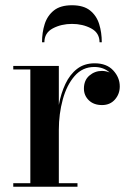

<svg xmlns="http://www.w3.org/2000/svg" viewBox="-20 -711 498 731"><path d="M359 -550Q359 -586 326.8 -603Q294.5 -620 254 -620Q213.5 -620 181.2 -603Q149 -586 149 -550H140Q140 -587.5 150.2 -619.5Q160.5 -651.5 185.2 -671.2Q210 -691 254 -691Q298 -691 322.8 -671.2Q347.5 -651.5 357.5 -619.5Q367.5 -587.5 367.5 -550ZM30.5 -13.5H95.5V-446.5H30.5V-460H204V-311.5Q212 -355.5 229 -391.5Q246 -427.5 273.5 -448.8Q301 -470 340.5 -470Q386 -470 411 -443Q436 -416 436 -382Q436 -353 417.5 -332Q399 -311 368.5 -311Q337 -311 318.2 -329.2Q299.5 -347.5 299.5 -373.5Q299.5 -405.5 320.2 -423.2Q341 -441 368 -441Q383.5 -441 397.5 -435Q374 -456 339 -456Q294 -456 264 -421.5Q234 -387 219 -332.2Q204 -277.5 204 -216.5V-13.5H275V0H30.5Z"/></svg>

Font: Bodoni* 16 Medium
Style: Regular
Weight: 500
Version: Version 2.2